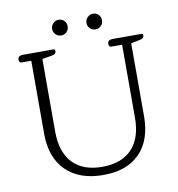

<svg xmlns="http://www.w3.org/2000/svg" viewBox="-92 -929 952 1024"><g transform="rotate(-10 384.5 -417.5)"><path d="M251 -803Q251 -821 263.5 -833.5Q276 -846 293 -846Q311 -846 323 -834Q335 -822 335 -803Q335 -785 322.5 -773Q310 -761 293 -761Q276 -761 263.5 -773Q251 -785 251 -803ZM437 -803Q437 -821 449.5 -833.5Q462 -846 479 -846Q497 -846 509 -834Q521 -822 521 -803Q521 -785 508.5 -773Q496 -761 479 -761Q462 -761 449.5 -773Q437 -785 437 -803ZM112 -260V-656H59Q53 -656 49.5 -660.5Q46 -665 46 -673Q46 -695 74 -695H239Q248 -695 248 -684Q248 -668 226 -664L172 -655V-261Q172 -151 227.5 -92Q283 -33 387 -33Q492 -33 548 -91.5Q604 -150 604 -261V-656H545Q539 -656 535.5 -660.5Q532 -665 532 -673Q532 -695 560 -695H714Q724 -695 724 -685Q724 -670 702 -665L653 -655V-260Q653 -131 583.5 -60Q514 11 386 11Q256 11 184 -60.5Q112 -132 112 -260Z"/></g></svg>

Font: Maitree Light
Style: Regular
Weight: 300
Designer: CadsonDemak Team
Foundry: CadsonDemak
Version: Version 1.001